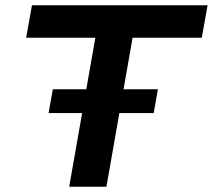

<svg xmlns="http://www.w3.org/2000/svg" viewBox="-20 -707 806 727"><path d="M242 0 341 -564H79L101 -687H766L744 -564H482L383 0ZM164 -279 180 -369H578L562 -279Z"/></svg>

Font: Archivo SemiExpanded SemiBold
Style: Italic
Weight: 600
Width: 6
Italic angle: -10°
Designer: Hector Gatti
Foundry: Omnibus-Type
Version: Version 2.001